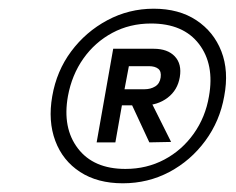

<svg xmlns="http://www.w3.org/2000/svg" viewBox="-20 -732 543 441"><path d="M262 -311Q204 -311 164 -337Q124 -363 107 -408.5Q90 -454 100 -511Q110 -569 143.5 -614Q177 -659 226.5 -685.5Q276 -712 333 -712Q391 -712 431 -685.5Q471 -659 488.5 -614Q506 -569 495 -511Q485 -454 451.5 -408.5Q418 -363 369 -337Q320 -311 262 -311ZM323 -405 277 -504H324L373 -406ZM268 -344Q317 -344 357.5 -365.5Q398 -387 425 -425Q452 -463 460 -511Q473 -584 437 -631Q401 -678 327 -678Q278 -678 238 -656.5Q198 -635 171.5 -597.5Q145 -560 136 -511Q123 -438 159 -391Q195 -344 268 -344ZM202 -405 240 -620H333Q365 -620 381.5 -602.5Q398 -585 393 -555Q388 -525 365 -507.5Q342 -490 310 -490H260L245 -405ZM266 -527H312Q326 -527 336.5 -533.5Q347 -540 349 -554Q351 -568 343.5 -574Q336 -580 322 -580H276Z"/></svg>

Font: DM Sans 17pt Light
Style: Italic
Weight: 300
Italic angle: -10°
Version: Version 4.004;gftools[0.9.30]